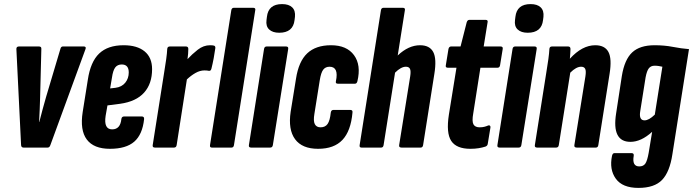

<svg xmlns="http://www.w3.org/2000/svg" viewBox="-20 -721 3386 938"><path d="M95 0Q84 0 83 -12L60 -482Q60 -494 73 -494H170Q183 -494 182 -482L176 -246Q175 -215 174 -187Q173 -159 171 -125H172Q180 -157 188 -186Q196 -215 205 -247L275 -482Q278 -494 287 -494H389Q402 -494 398 -482L226 -12Q222 0 213 0Z M517 6Q438 6 404 -39.5Q370 -85 384 -174L409 -331Q422 -419 464.5 -459.5Q507 -500 584 -500Q650 -500 686.5 -470Q723 -440 723 -383Q723 -312 684 -268.5Q645 -225 567 -214L505 -206L496 -155Q486 -89 528 -89Q568 -89 573 -140Q575 -152 586 -152H673Q685 -152 684 -139Q676 -64 636 -29Q596 6 517 6ZM518 -289 544 -292Q575 -296 592 -317Q609 -338 609 -367Q609 -406 575 -406Q554 -406 543 -391.5Q532 -377 527 -342Z M737 0Q724 0 726 -12L782 -367Q788 -403 792 -432Q796 -461 797 -482Q798 -494 810 -494H888Q900 -494 900 -482Q900 -472 899 -458.5Q898 -445 896 -432Q918 -456 946 -478Q974 -500 1006 -500Q1019 -500 1026 -498Q1033 -495 1032 -486Q1029 -463 1024 -436.5Q1019 -410 1013 -386Q1010 -373 1000 -375Q996 -376 991 -376.5Q986 -377 979 -377Q957 -377 935 -364.5Q913 -352 893 -333L843 -12Q841 0 830 0Z M1015 0Q1004 0 1006 -12L1110 -671Q1112 -683 1123 -683H1216Q1230 -683 1227 -671L1123 -12Q1121 0 1111 0Z M1207 0Q1194 0 1196 -12L1270 -482Q1272 -494 1283 -494H1377Q1390 -494 1388 -482L1313 -12Q1311 0 1300 0ZM1344 -561Q1312 -561 1295 -577Q1278 -593 1282 -623L1284 -639Q1291 -701 1358 -701Q1391 -701 1407.5 -685Q1424 -669 1421 -639L1419 -623Q1412 -561 1344 -561Z M1534 6Q1456 6 1421.5 -41Q1387 -88 1400 -175L1426 -336Q1439 -421 1481 -460.5Q1523 -500 1597 -500Q1674 -500 1709.5 -451.5Q1745 -403 1726 -324Q1723 -312 1714 -312H1631Q1618 -312 1621 -324Q1636 -395 1590 -395Q1570 -395 1559 -380.5Q1548 -366 1542 -328L1516 -165Q1510 -130 1518 -114.5Q1526 -99 1546 -99Q1569 -99 1580.5 -115.5Q1592 -132 1596 -171Q1598 -184 1609 -184H1691Q1704 -184 1702 -171Q1694 -81 1653 -37.5Q1612 6 1534 6Z M1746 0Q1735 0 1737 -12L1841 -671Q1843 -683 1854 -683H1947Q1961 -683 1958 -671L1923 -450Q1976 -500 2032 -500Q2079 -500 2096.5 -467Q2114 -434 2102 -360L2047 -12Q2045 0 2035 0H1942Q1928 0 1930 -12L1984 -348Q1988 -374 1983 -384.5Q1978 -395 1963 -395Q1939 -395 1910 -366L1854 -12Q1852 0 1842 0Z M2278 6Q2210 6 2184.5 -32.5Q2159 -71 2173 -161L2210 -390H2169Q2155 -390 2158 -402L2171 -482Q2174 -494 2184 -494H2230L2260 -612Q2264 -624 2273 -624H2352Q2365 -624 2362 -612L2343 -494H2425Q2438 -494 2436 -482L2423 -402Q2421 -390 2410 -390H2327L2292 -167Q2285 -128 2293 -113.5Q2301 -99 2323 -99Q2336 -99 2346 -101.5Q2356 -104 2365 -108Q2370 -110 2373.5 -107Q2377 -104 2376 -98L2363 -19Q2362 -9 2352 -5Q2337 0 2318.5 3Q2300 6 2278 6Z M2421 0Q2408 0 2410 -12L2484 -482Q2486 -494 2497 -494H2591Q2604 -494 2602 -482L2527 -12Q2525 0 2514 0ZM2558 -561Q2526 -561 2509 -577Q2492 -593 2496 -623L2498 -639Q2505 -701 2572 -701Q2605 -701 2621.5 -685Q2638 -669 2635 -639L2633 -623Q2626 -561 2558 -561Z M2604 0Q2591 0 2593 -12L2649 -367Q2655 -403 2659 -432Q2663 -461 2664 -482Q2665 -494 2677 -494H2755Q2767 -494 2767 -482Q2767 -472 2766 -459.5Q2765 -447 2764 -434Q2824 -500 2888 -500Q2935 -500 2952.5 -467Q2970 -434 2958 -360L2903 -12Q2901 0 2891 0H2798Q2784 0 2786 -12L2840 -348Q2844 -374 2839 -384.5Q2834 -395 2819 -395Q2795 -395 2766 -366L2710 -12Q2708 0 2697 0Z M3178 -500Q3226 -500 3267 -492Q3308 -484 3346 -481L3265 32Q3252 119 3214.5 158Q3177 197 3099 197Q3021 197 2988.5 152Q2956 107 2970 40Q2973 27 2982 27H3065Q3078 27 3076 40Q3067 92 3103 92Q3123 92 3132.5 78.5Q3142 65 3149 26L3166 -77Q3112 -28 3060 -28Q2968 -28 2990 -167L3018 -350Q3031 -430 3068.5 -465Q3106 -500 3178 -500ZM3129 -133Q3150 -133 3179 -161L3216 -395Q3207 -397 3198 -398.5Q3189 -400 3178 -400Q3160 -400 3150 -387.5Q3140 -375 3134 -343L3108 -179Q3100 -133 3129 -133Z"/></svg>

Font: Sofia Sans Extra Condensed ExtraBold
Style: Italic
Weight: 800
Italic angle: -9°
Designer: Botio Nikoltchev, Ani Petrova
Foundry: lettersoup
Version: Version 4.101; ttfautohint (v1.8.4.7-5d5b)